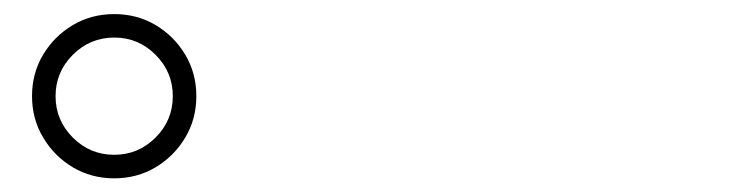

<svg xmlns="http://www.w3.org/2000/svg" viewBox="-20 -865 1040 274"><path d="M25.7 -727.8Q25.7 -760.5 41.5 -786.9Q57.4 -813.4 83.9 -829.2Q110.4 -844.9 143 -844.9Q175.7 -844.9 202.1 -829.2Q228.6 -813.4 244.4 -786.9Q260.2 -760.4 260.2 -727.8Q260.2 -695.2 244.4 -668.7Q228.6 -642.2 202.1 -626.3Q175.6 -610.5 143 -610.5Q110.4 -610.5 83.9 -626.3Q57.4 -642.1 41.6 -668.7Q25.7 -695.2 25.7 -727.8ZM59.3 -727.8Q59.3 -693.4 83.9 -668.7Q108.5 -644.1 143 -644.1Q177.4 -644.1 202 -668.7Q226.6 -693.3 226.6 -727.8Q226.6 -762.2 202 -786.8Q177.4 -811.4 143.1 -811.4Q108.6 -811.4 83.9 -786.8Q59.3 -762.2 59.3 -727.8Z"/></svg>

Font: Early Summer Mincho VF
Style: Regular
Weight: 250
Designer: GuiWonder
Version: Version 1.002